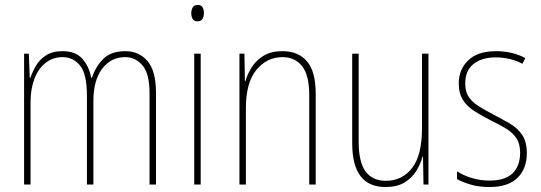

<svg xmlns="http://www.w3.org/2000/svg" viewBox="-20 -743 2179 773"><path d="M485 -537Q540 -537 574 -497Q608 -457 608 -370V0H582V-368Q582 -447 553.5 -480Q525 -513 484 -513Q427 -513 391.5 -466.5Q356 -420 356 -336V0H330V-357Q330 -446 302 -479.5Q274 -513 232 -513Q192 -513 162.5 -489Q133 -465 118 -424Q103 -383 103 -333V0H77V-527H96L100 -429H102Q110 -453 124.5 -478Q139 -503 165 -520Q191 -537 232 -537Q285 -537 312 -506Q339 -475 347 -430H350Q366 -477 397 -507Q428 -537 485 -537Z M776 -723Q791 -723 796 -713Q801 -703 801 -691Q801 -676 795 -666.5Q789 -657 775 -657Q761 -657 755.5 -667Q750 -677 750 -690Q750 -702 755.5 -712.5Q761 -723 776 -723ZM788 -527V0H762V-527Z M1117 -537Q1181 -537 1216 -496Q1251 -455 1251 -366V0H1225V-359Q1225 -441 1196 -477Q1167 -513 1117 -513Q1055 -513 1012.5 -462Q970 -411 970 -308V0H944V-527H964L966 -416H968Q976 -445 994 -473Q1012 -501 1042 -519Q1072 -537 1117 -537Z M1705 -527V0H1685L1683 -112H1681Q1673 -82 1655.5 -54Q1638 -26 1608 -8Q1578 10 1532 10Q1398 10 1398 -166V-527H1424V-173Q1424 -90 1452 -52.5Q1480 -15 1533 -15Q1599 -15 1639 -66.5Q1679 -118 1679 -227V-527Z M2101 -126Q2101 -64 2063.5 -27Q2026 10 1950 10Q1908 10 1874.5 0Q1841 -10 1820 -22V-53Q1847 -36 1880.5 -26Q1914 -16 1950 -16Q2014 -16 2044 -45.5Q2074 -75 2074 -128Q2074 -164 2059.5 -186Q2045 -208 2019.5 -224Q1994 -240 1960 -256Q1923 -275 1892.5 -294Q1862 -313 1844.5 -339.5Q1827 -366 1827 -408Q1827 -463 1865 -500Q1903 -537 1977 -537Q2011 -537 2041.5 -529.5Q2072 -522 2095 -509L2083 -486Q2063 -498 2034 -505Q2005 -512 1976 -512Q1920 -512 1886.5 -485.5Q1853 -459 1853 -407Q1853 -374 1867 -353Q1881 -332 1906.5 -316Q1932 -300 1966 -282Q2003 -263 2033.5 -245Q2064 -227 2082.5 -199.5Q2101 -172 2101 -126Z"/></svg>

Font: Noto Sans Tamil Condensed Thin
Style: Regular
Weight: 100
Width: 3
Designer: Jelle Bosma - Monotype Design Team
Foundry: Monotype Imaging Inc.
Version: Version 2.004; ttfautohint (v1.8.4.7-5d5b)